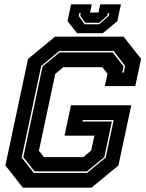

<svg xmlns="http://www.w3.org/2000/svg" viewBox="-20 -870 679 890"><path d="M86 0 5 -103 110 -597 235 -700H553L634 -597L607 -471H466L478.5 -528L454.5 -558.5H273L236 -527L160.5 -171.5L184 -141.5H365.5L402.5 -172L417.5 -241H279L309 -382H588.5L529 -103L404 0ZM136.5 -68.5H383.5L470 -139.5L507 -313.5H363.5L362 -306.5H498.5L463.5 -141.5L382.5 -75.5H140.5L88 -141.5L177.5 -562.5L256 -627H502.5L552.5 -562.5L546.5 -533.5H553.5L560 -564.5L506.5 -634H255L171 -564.5L80.5 -139.5ZM337.5 -716 293 -772 309.5 -850H405.5L397.5 -812H436.5L444.5 -850H540.5L524 -772L456.5 -716ZM372 -757.5H440L484 -796L486.5 -809H479.5L477 -797L440 -764.5H375L352 -797L354.5 -809H347.5L345 -796Z"/></svg>

Font: Tourney ExtraBold
Style: Italic
Weight: 800
Italic angle: -12°
Version: Version 1.015